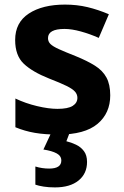

<svg xmlns="http://www.w3.org/2000/svg" viewBox="-20 -576 542 836"><path d="M460 -161Q460 -83 404.5 -36.5Q349 10 234 10Q176 10 132 2.5Q88 -5 47 -22V-147Q91 -126 141.5 -114Q192 -102 230 -102Q276 -102 296.5 -115Q317 -128 317 -150Q317 -165 306.5 -177Q296 -189 269.5 -202Q243 -215 194 -234Q121 -263 83.5 -298.5Q46 -334 46 -402Q46 -478 105.5 -517Q165 -556 263 -556Q315 -556 361 -545Q407 -534 454 -514L410 -411Q372 -428 332 -439Q292 -450 261 -450Q189 -450 189 -410Q189 -395 199.5 -384.5Q210 -374 236.5 -362Q263 -350 311 -331Q360 -311 393.5 -290Q427 -269 443.5 -238.5Q460 -208 460 -161ZM359 129Q359 180 322 210Q285 240 219 240Q192 240 170 236.5Q148 233 134 228V149Q163 158 194 158Q247 158 247 123Q247 103 227 92Q207 81 169 75L204 0H284L269 39Q290 44 311 54Q332 64 345.5 82Q359 100 359 129Z"/></svg>

Font: Noto Sans Khmer UI
Style: Bold
Weight: 700
Designer: Danh Hong and the Monotype Design Team
Foundry: Monotype Imaging Inc.
Version: Version 2.002; ttfautohint (v1.8.4.7-5d5b)